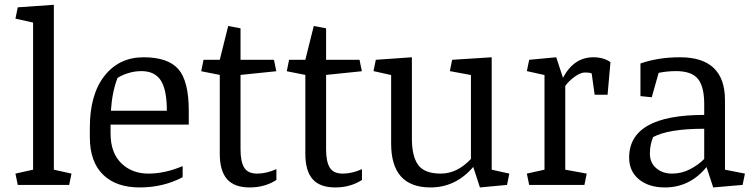

<svg xmlns="http://www.w3.org/2000/svg" viewBox="-20 -783 3193 813"><path d="M120.1 -687.5 45.4 -704.1 55.2 -752 208 -762.7V-64.5L282.7 -47.9L272.9 0H55.2L45.4 -47.9L120.1 -64.5Z M686.5 -314Q686.5 -402.8 660.9 -442.4Q635.3 -481.9 578.6 -481.9Q549.8 -481.9 522 -473.1Q494.1 -464.4 477.5 -452.6Q454.6 -393.6 449.7 -314ZM360.4 -202.1V-242.7Q360.4 -382.8 422.4 -461.7Q484.4 -540.5 587.9 -540.5Q691.4 -540.5 735.4 -490Q779.3 -439.5 779.3 -314V-255.4H448.2V-218.3Q448.2 -136.2 493.4 -92Q538.6 -47.9 608.4 -47.9Q678.2 -47.9 753.4 -79.6V-32.7Q671.4 10.7 571.3 10.7Q471.2 10.7 415.8 -43.9Q360.4 -98.6 360.4 -202.1Z M910.6 -131.8V-465.8L832 -481.4L841.8 -529.8H910.6L946.3 -672.9L998.5 -663.1V-529.8H1140.1L1149.9 -481.4L998.5 -465.8V-150.9Q998.5 -99.1 1013.9 -73.5Q1029.3 -47.9 1068.8 -47.9Q1108.4 -47.9 1150.4 -66.9V-21Q1101.6 10.7 1037.1 10.7Q972.2 10.7 941.4 -24.4Q910.6 -59.6 910.6 -131.8Z M1272.9 -131.8V-465.8L1194.3 -481.4L1204.1 -529.8H1272.9L1308.6 -672.9L1360.8 -663.1V-529.8H1502.4L1512.2 -481.4L1360.8 -465.8V-150.9Q1360.8 -99.1 1376.2 -73.5Q1391.6 -47.9 1431.2 -47.9Q1470.7 -47.9 1512.7 -66.9V-21Q1463.9 10.7 1399.4 10.7Q1334.5 10.7 1303.7 -24.4Q1272.9 -59.6 1272.9 -131.8Z M1636.2 -175.3V-465.3L1561.5 -481.9L1571.3 -529.8L1724.1 -540.5V-196.8Q1724.1 -120.6 1751 -84.2Q1777.8 -47.9 1846.7 -47.9Q1915.5 -47.9 1974.1 -109.9V-465.3L1884.8 -481.9L1894.5 -529.8L2062 -540.5V-64.5L2136.7 -47.9L2127 0L2012.2 10.7L1983.9 -76.2Q1909.7 10.7 1802.7 10.7Q1636.2 10.7 1636.2 -175.3Z M2492.2 -540.5Q2535.2 -540.5 2564.9 -520L2552.7 -381.8H2498L2485.4 -472.2Q2475.6 -476.1 2457 -476.1Q2438.5 -476.1 2413.6 -458.3Q2388.7 -440.4 2373.5 -418.9V-64.5L2464.4 -47.9L2454.6 0H2220.7L2210.9 -47.9L2285.6 -64.5V-465.3L2210.9 -481.9L2220.7 -529.8L2335.4 -540.5L2363.8 -453.6Q2410.2 -540.5 2492.2 -540.5Z M2961.9 -237.8Q2810.5 -237.8 2745.6 -202.6Q2731.9 -170.9 2731.9 -132.3Q2731.9 -93.8 2758.8 -70.8Q2785.6 -47.9 2825.7 -47.9Q2865.7 -47.9 2901.4 -66.2Q2937 -84.5 2961.9 -109.9ZM2644 -115.7Q2644 -296.4 2961.9 -296.4V-342.8Q2961.9 -416 2935.3 -449Q2908.7 -481.9 2842.3 -481.9Q2805.7 -481.9 2769 -474.6L2739.7 -371.1L2691.9 -376V-514.2Q2767.1 -540.5 2859.4 -540.5Q3049.8 -540.5 3049.8 -358.9V-64.5L3134.3 -47.9L3124.5 0L3000 10.7L2971.7 -75.7Q2900.9 10.7 2795.9 10.7Q2727.5 10.7 2685.8 -23.4Q2644 -57.6 2644 -115.7Z"/></svg>

Font: NoticiaText-Regular
Style: Regular
Weight: 400
Designer: JM Sole
Foundry: JM Sole
Version: Version 1.003